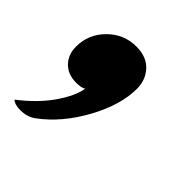

<svg xmlns="http://www.w3.org/2000/svg" viewBox="-104 -227 450 450"><g transform="rotate(45 121.0 -2.0)"><path d="M91 4Q83 9 66 9Q39 9 22.5 -7.5Q6 -24 6 -51Q6 -92 35.5 -121.5Q65 -151 106 -151Q140 -151 158.5 -131Q177 -111 177 -82Q177 -28 142.5 35Q108 98 58 135Q42 147 19 147Q0 147 -8 139Q35 106 60.5 69.5Q86 33 91 4Z"/></g></svg>

Font: K2D SemiBold
Style: Italic
Weight: 600
Italic angle: -10°
Designer: Katatrad Aksorn Co.,Ltd.
Foundry: Cadson Demak Co.,Ltd.
Version: Version 1.000; ttfautohint (v1.6)